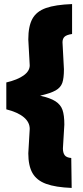

<svg xmlns="http://www.w3.org/2000/svg" viewBox="-20 -785 407 943"><path d="M119 -32 126 -152Q126 -185 96.5 -209.5Q67 -234 11 -248V-380Q66 -393 96 -414.5Q126 -436 126 -464L119 -591Q119 -656 139 -692.5Q159 -729 205.5 -745.5Q252 -762 334 -765V-618Q307 -614 297 -604.5Q287 -595 287 -577L294 -445Q294 -401 286 -378Q278 -355 253.5 -341Q229 -327 177 -315Q227 -304 252.5 -287.5Q278 -271 287 -245Q296 -219 296 -173L289 -56Q289 -35 297.5 -23Q306 -11 330 -9L332 138Q253 135 206.5 118Q160 101 139.5 65Q119 29 119 -32Z"/></svg>

Font: Cairo Black
Style: Regular
Weight: 900
Designer: Mohamed Gaber, the designers of Titillium
Foundry: Kief Type Foundry
Version: Version 2.009; ttfautohint (v1.5.33-1714) -l 8 -r 50 -G 200 